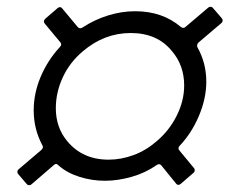

<svg xmlns="http://www.w3.org/2000/svg" viewBox="-20 -624 680 564"><path d="M73 -83Q70 -80 66 -80Q61 -80 58 -84L34 -112Q31 -115 31 -119Q31 -124 35 -127L102 -184Q109 -191 104 -198Q79 -245 79 -300Q79 -350 99.5 -398.5Q120 -447 156 -486Q163 -493 157 -500L112 -554Q109 -557 109 -561Q109 -565 113 -569L149 -600Q152 -603 156 -603Q160 -603 163 -599L208 -545Q214 -538 222 -543Q257 -566 297 -578.5Q337 -591 377 -591Q457 -591 511 -545Q519 -539 525 -545L591 -601Q594 -604 598 -604Q603 -604 606 -600L631 -571Q634 -568 634 -564Q634 -559 630 -556L563 -499Q557 -493 560 -485Q586 -439 586 -384Q586 -335 564.5 -284Q543 -233 508 -196Q501 -189 507 -182L550 -130Q552 -128 552 -124Q552 -119 548 -116L511 -84Q508 -81 504 -81Q500 -81 497 -85L454 -138Q448 -145 440 -139Q407 -116 366.5 -104.5Q326 -93 288 -93Q250 -93 213.5 -104.5Q177 -116 152 -138Q145 -146 138 -139ZM440 -209Q477 -240 499 -284Q521 -328 521 -373Q521 -432 485 -474Q442 -527 364 -527Q286 -527 223 -473Q185 -441 164.5 -397Q144 -353 144 -306Q144 -250 177 -210Q222 -155 299 -155Q336 -155 372.5 -168.5Q409 -182 440 -209Z"/></svg>

Font: Open Sauce Two Light Italic
Style: Regular
Weight: 300
Italic angle: -10°
Designer: Alfredo Marco Pradil
Foundry: Creative Sauce Fz LLC
Version: Version 1.477